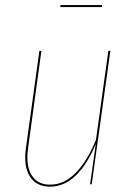

<svg xmlns="http://www.w3.org/2000/svg" viewBox="-20 -715 512 745"><path d="M375 -687.5H213.9L214.8 -695.3H376ZM173.8 9.3Q120.6 9.3 95.7 -30.5Q70.8 -70.3 80.6 -140.1L132.8 -517.6H140.6L88.9 -140.1Q79.6 -73.2 102.3 -35.9Q125 1.5 174.3 1.5Q229 1.5 273.9 -44.4Q318.8 -90.3 352.5 -172.9L400.4 -517.6H408.2L335.9 0H329.6L351.6 -156.7Q319.3 -78.1 274.4 -34.4Q229.5 9.3 173.8 9.3Z"/></svg>

Font: Fira Sans Compressed Eight
Style: Italic
Weight: 100
Width: 3
Italic angle: -8°
Designer: Carrois Corporate & Edenspiekermann AG
Foundry: Carrois Corporate GbR & Edenspiekermann AG
Version: Version 4.203;PS 004.203;hotconv 1.0.88;makeotf.lib2.5.64775